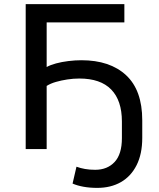

<svg xmlns="http://www.w3.org/2000/svg" viewBox="-20 -725 774 934"><path d="M453 189Q417 189 386.5 183.5Q356 178 333 168L352 86Q371 93 393.5 97Q416 101 443 101Q502 101 537.5 63Q573 25 573 -53V-134Q573 -236 521 -289.5Q469 -343 366 -343Q337 -343 307.5 -338.5Q278 -334 252 -326.5Q226 -319 207 -307V0H105V-705H585V-616H207V-399Q225 -409 252.5 -416.5Q280 -424 313 -428Q346 -432 376 -432Q515 -432 593.5 -359Q672 -286 672 -140V-54Q672 24 644.5 78.5Q617 133 568 161Q519 189 453 189Z"/></svg>

Font: Nunito Sans 7pt Medium
Style: Regular
Weight: 500
Designer: Vernon Adams
Foundry: Vernon Adams
Version: Version 3.101;gftools[0.9.27]